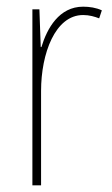

<svg xmlns="http://www.w3.org/2000/svg" viewBox="-20 -555 336 575"><path d="M229 -535C157 -535 121 -470 104 -414H102L98 -527H77V0H103V-283C103 -394 145 -510 229 -510C248 -510 264 -505 277 -500L285 -524C268 -532 248 -535 229 -535Z"/></svg>

Font: Noto Sans Myanmar UI Condensed Thin
Style: Regular
Weight: 100
Width: 3
Designer: Monotype Design Team
Foundry: Monotype Imaging Inc.
Version: Version 2.103